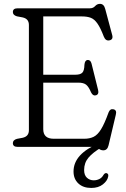

<svg xmlns="http://www.w3.org/2000/svg" viewBox="-20 -742 638 970"><path d="M45 -681Q45 -700 68.5 -700H434Q450.5 -700 460.5 -711.2Q470.5 -722.5 485 -722.5Q505 -722.5 511.5 -697L547 -564.5Q553 -541.5 532 -538Q513.5 -534.5 504.5 -557Q487.5 -601.5 472.2 -623.2Q457 -645 438.8 -652Q420.5 -659 395 -659H198.5V-364.5H361Q386 -364.5 396 -375Q406 -385.5 406.5 -414.5Q408.5 -437 421.5 -439Q437.5 -440.5 442.5 -420.5L475.5 -288Q481 -265 464.5 -260.5Q449.5 -256 440 -275.5Q428 -304 415 -314.2Q402 -324.5 375.5 -324.5H198.5V-89.5Q198.5 -41 251.5 -41H405.5Q433 -41 453 -50.8Q473 -60.5 490.5 -88.8Q508 -117 528.5 -174Q536 -193.5 552.5 -190Q571.5 -186.5 565 -162L528.5 -8Q522.5 17.5 502 17.5Q489 17.5 478 8.8Q467 0 452.5 0H68.5Q45 0 45 -19Q45 -34.5 65.5 -40.5L94.5 -46Q126 -53 126 -84V-616Q126 -647 94.5 -654L65.5 -659.5Q45 -665.5 45 -681ZM482 -18.5 493 2.5Q449.5 28 427.2 54.2Q405 80.5 405 117Q405 143 419.2 156Q433.5 169 453.5 169Q468.5 169 481.8 162.5Q495 156 503 141.5Q509.5 131.5 517.5 132.5Q522 133 525.2 137.5Q528.5 142 526.5 150.5Q522.5 171.5 499.8 189.5Q477 207.5 441 207.5Q400 207.5 375.8 184.8Q351.5 162 351.5 124.5Q351.5 34.5 482 -18.5Z"/></svg>

Font: Fraunces 72pt SuperSoft Light
Style: Regular
Weight: 300
Version: Version 1.000;[0bf87f6ff]